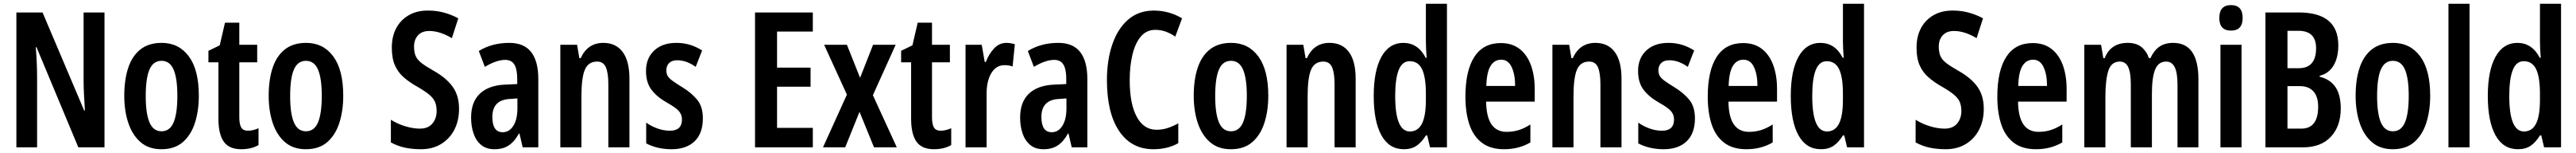

<svg xmlns="http://www.w3.org/2000/svg" viewBox="-20 -780 13681 810"><path d="M535 0H396L174 -530H170Q174 -481 175.5 -441.5Q177 -402 177 -371V0H67V-714H206L427 -195H431Q428 -243 426 -281.5Q424 -320 424 -350V-714H535Z M1036 -273Q1036 -194 1015.5 -130Q995 -66 951.5 -28Q908 10 837 10Q770 10 726.5 -27.5Q683 -65 661.5 -129Q640 -193 640 -273Q640 -358 661 -421Q682 -484 726 -518.5Q770 -553 839 -553Q930 -553 983 -481.5Q1036 -410 1036 -273ZM754 -271Q754 -179 774 -132Q794 -85 838 -85Q882 -85 902 -132Q922 -179 922 -273Q922 -365 902 -411.5Q882 -458 838 -458Q794 -458 774 -412Q754 -366 754 -271Z M1297 -88Q1323 -88 1353 -101V-12Q1334 -1 1311 4.5Q1288 10 1261 10Q1197 10 1168.5 -30Q1140 -70 1140 -152V-450H1087V-511L1147 -540L1175 -660H1251V-543H1346V-450H1251V-159Q1251 -123 1261 -105.5Q1271 -88 1297 -88Z M1803 -273Q1803 -194 1782.5 -130Q1762 -66 1718.5 -28Q1675 10 1604 10Q1537 10 1493.5 -27.5Q1450 -65 1428.5 -129Q1407 -193 1407 -273Q1407 -358 1428 -421Q1449 -484 1493 -518.5Q1537 -553 1606 -553Q1697 -553 1750 -481.5Q1803 -410 1803 -273ZM1521 -271Q1521 -179 1541 -132Q1561 -85 1605 -85Q1649 -85 1669 -132Q1689 -179 1689 -273Q1689 -365 1669 -411.5Q1649 -458 1605 -458Q1561 -458 1541 -412Q1521 -366 1521 -271Z M2418 -204Q2418 -141 2393 -93Q2368 -45 2322.5 -17.5Q2277 10 2216 10Q2171 10 2132 2Q2093 -6 2056 -26V-146Q2093 -123 2134 -111Q2175 -99 2210 -99Q2254 -99 2276.5 -126Q2299 -153 2299 -192Q2299 -220 2290.5 -240Q2282 -260 2260 -278.5Q2238 -297 2198 -320Q2155 -344 2124.5 -370.5Q2094 -397 2077.5 -434Q2061 -471 2061 -528Q2061 -587 2084.5 -631Q2108 -675 2152 -700Q2196 -725 2256 -724Q2299 -724 2339 -713Q2379 -702 2414 -683L2380 -578Q2316 -616 2260 -616Q2221 -616 2200 -593Q2179 -570 2179 -534Q2179 -504 2187.5 -484Q2196 -464 2218.5 -446.5Q2241 -429 2282 -406Q2350 -368 2384 -321Q2418 -274 2418 -204Z M2685 -553Q2763 -553 2801 -504.5Q2839 -456 2839 -362V0H2756L2739 -73H2736Q2713 -31 2682.5 -10.5Q2652 10 2606 10Q2562 10 2534.5 -13.5Q2507 -37 2494.5 -75Q2482 -113 2482 -157Q2482 -240 2528.5 -284Q2575 -328 2662 -332L2727 -335V-362Q2727 -413 2712 -438Q2697 -463 2663 -463Q2617 -463 2555 -426L2523 -510Q2593 -553 2685 -553ZM2687 -256Q2595 -251 2595 -161Q2595 -80 2650 -80Q2685 -80 2706.5 -114Q2728 -148 2728 -207V-259Z M3184 -553Q3251 -553 3287 -505Q3323 -457 3323 -363V0H3211V-333Q3211 -393 3198 -423.5Q3185 -454 3151 -454Q3105 -454 3086.5 -411.5Q3068 -369 3068 -269V0H2956V-543H3045L3057 -472H3064Q3101 -553 3184 -553Z M3713 -154Q3713 -74 3669 -32Q3625 10 3547 10Q3508 10 3474 2Q3440 -6 3412 -21V-131Q3436 -113 3470 -100.5Q3504 -88 3538 -88Q3602 -88 3602 -148Q3602 -173 3585.5 -192Q3569 -211 3520 -238Q3469 -267 3440 -305Q3411 -343 3411 -404Q3411 -472 3454.5 -512.5Q3498 -553 3572 -553Q3610 -553 3643.5 -543Q3677 -533 3709 -513L3675 -426Q3653 -442 3628 -451.5Q3603 -461 3577 -461Q3549 -461 3534 -446.5Q3519 -432 3519 -408Q3519 -391 3525.5 -379Q3532 -367 3550 -353.5Q3568 -340 3601 -320Q3651 -290 3682 -253Q3713 -216 3713 -154Z M4297 0H3990V-714H4297V-613H4107V-422H4285V-321H4107V-103H4297Z M4478 -279 4357 -543H4478L4548 -368L4617 -543H4737L4616 -276L4743 0H4622L4545 -188L4469 0H4351Z M4976 -88Q5002 -88 5032 -101V-12Q5013 -1 4990 4.5Q4967 10 4940 10Q4876 10 4847.5 -30Q4819 -70 4819 -152V-450H4766V-511L4826 -540L4854 -660H4930V-543H5025V-450H4930V-159Q4930 -123 4940 -105.5Q4950 -88 4976 -88Z M5325 -553Q5346 -553 5370 -546L5358 -428Q5341 -435 5315 -435Q5270 -435 5244.5 -392Q5219 -349 5220 -279V0H5108V-543H5194L5210 -452H5216Q5232 -494 5259.5 -523.5Q5287 -553 5325 -553Z M5601 -553Q5679 -553 5717 -504.5Q5755 -456 5755 -362V0H5672L5655 -73H5652Q5629 -31 5598.5 -10.5Q5568 10 5522 10Q5478 10 5450.5 -13.5Q5423 -37 5410.5 -75Q5398 -113 5398 -157Q5398 -240 5444.5 -284Q5491 -328 5578 -332L5643 -335V-362Q5643 -413 5628 -438Q5613 -463 5579 -463Q5533 -463 5471 -426L5439 -510Q5509 -553 5601 -553ZM5603 -256Q5511 -251 5511 -161Q5511 -80 5566 -80Q5601 -80 5622.5 -114Q5644 -148 5644 -207V-259Z M6116 -622Q6069 -622 6039 -586.5Q6009 -551 5994.5 -490.5Q5980 -430 5980 -356Q5980 -230 6017.5 -161.5Q6055 -93 6122 -93Q6154 -93 6182.5 -102.5Q6211 -112 6238 -127V-22Q6181 10 6106 10Q5989 10 5924 -86Q5859 -182 5859 -357Q5859 -461 5887.5 -544.5Q5916 -628 5971.5 -676Q6027 -724 6108 -724Q6189 -724 6258 -683L6222 -586Q6198 -603 6171.5 -612.5Q6145 -622 6116 -622Z M6716 -273Q6716 -194 6695.5 -130Q6675 -66 6631.5 -28Q6588 10 6517 10Q6450 10 6406.5 -27.5Q6363 -65 6341.5 -129Q6320 -193 6320 -273Q6320 -358 6341 -421Q6362 -484 6406 -518.5Q6450 -553 6519 -553Q6610 -553 6663 -481.5Q6716 -410 6716 -273ZM6434 -271Q6434 -179 6454 -132Q6474 -85 6518 -85Q6562 -85 6582 -132Q6602 -179 6602 -273Q6602 -365 6582 -411.5Q6562 -458 6518 -458Q6474 -458 6454 -412Q6434 -366 6434 -271Z M7041 -553Q7108 -553 7144 -505Q7180 -457 7180 -363V0H7068V-333Q7068 -393 7055 -423.5Q7042 -454 7008 -454Q6962 -454 6943.5 -411.5Q6925 -369 6925 -269V0H6813V-543H6902L6914 -472H6921Q6958 -553 7041 -553Z M7436 10Q7358 10 7317 -63.5Q7276 -137 7276 -272Q7276 -406 7317 -479.5Q7358 -553 7433 -553Q7511 -553 7552 -474H7557Q7555 -502 7554 -523Q7553 -544 7553 -559V-760H7665V0H7575L7560 -63H7553Q7530 -26 7503 -8Q7476 10 7436 10ZM7468 -84Q7511 -84 7532 -125Q7553 -166 7553 -252V-283Q7553 -372 7532.5 -414Q7512 -456 7467 -456Q7427 -456 7408.5 -409Q7390 -362 7390 -272Q7390 -84 7468 -84Z M7951 -552Q8010 -552 8050 -521.5Q8090 -491 8110.5 -436Q8131 -381 8131 -309V-242H7873Q7875 -82 7982 -82Q8015 -82 8045 -91Q8075 -100 8108 -121V-26Q8047 10 7968 10Q7895 10 7849.5 -25Q7804 -60 7783.5 -122.5Q7763 -185 7763 -268Q7763 -406 7810.5 -479Q7858 -552 7951 -552ZM7953 -464Q7917 -464 7896.5 -431Q7876 -398 7874 -325H8027Q8027 -386 8008.5 -425Q7990 -464 7953 -464Z M8453 -553Q8520 -553 8556 -505Q8592 -457 8592 -363V0H8480V-333Q8480 -393 8467 -423.5Q8454 -454 8420 -454Q8374 -454 8355.5 -411.5Q8337 -369 8337 -269V0H8225V-543H8314L8326 -472H8333Q8370 -553 8453 -553Z M8982 -154Q8982 -74 8938 -32Q8894 10 8816 10Q8777 10 8743 2Q8709 -6 8681 -21V-131Q8705 -113 8739 -100.5Q8773 -88 8807 -88Q8871 -88 8871 -148Q8871 -173 8854.5 -192Q8838 -211 8789 -238Q8738 -267 8709 -305Q8680 -343 8680 -404Q8680 -472 8723.5 -512.5Q8767 -553 8841 -553Q8879 -553 8912.5 -543Q8946 -533 8978 -513L8944 -426Q8922 -442 8897 -451.5Q8872 -461 8846 -461Q8818 -461 8803 -446.5Q8788 -432 8788 -408Q8788 -391 8794.5 -379Q8801 -367 8819 -353.5Q8837 -340 8870 -320Q8920 -290 8951 -253Q8982 -216 8982 -154Z M9238 -552Q9297 -552 9337 -521.5Q9377 -491 9397.5 -436Q9418 -381 9418 -309V-242H9160Q9162 -82 9269 -82Q9302 -82 9332 -91Q9362 -100 9395 -121V-26Q9334 10 9255 10Q9182 10 9136.5 -25Q9091 -60 9070.5 -122.5Q9050 -185 9050 -268Q9050 -406 9097.5 -479Q9145 -552 9238 -552ZM9240 -464Q9204 -464 9183.5 -431Q9163 -398 9161 -325H9314Q9314 -386 9295.5 -425Q9277 -464 9240 -464Z M9651 10Q9573 10 9532 -63.5Q9491 -137 9491 -272Q9491 -406 9532 -479.5Q9573 -553 9648 -553Q9726 -553 9767 -474H9772Q9770 -502 9769 -523Q9768 -544 9768 -559V-760H9880V0H9790L9775 -63H9768Q9745 -26 9718 -8Q9691 10 9651 10ZM9683 -84Q9726 -84 9747 -125Q9768 -166 9768 -252V-283Q9768 -372 9747.5 -414Q9727 -456 9682 -456Q9642 -456 9623.5 -409Q9605 -362 9605 -272Q9605 -84 9683 -84Z M10516 -204Q10516 -141 10491 -93Q10466 -45 10420.5 -17.5Q10375 10 10314 10Q10269 10 10230 2Q10191 -6 10154 -26V-146Q10191 -123 10232 -111Q10273 -99 10308 -99Q10352 -99 10374.5 -126Q10397 -153 10397 -192Q10397 -220 10388.5 -240Q10380 -260 10358 -278.5Q10336 -297 10296 -320Q10253 -344 10222.5 -370.5Q10192 -397 10175.5 -434Q10159 -471 10159 -528Q10159 -587 10182.5 -631Q10206 -675 10250 -700Q10294 -725 10354 -724Q10397 -724 10437 -713Q10477 -702 10512 -683L10478 -578Q10414 -616 10358 -616Q10319 -616 10298 -593Q10277 -570 10277 -534Q10277 -504 10285.5 -484Q10294 -464 10316.5 -446.5Q10339 -429 10380 -406Q10448 -368 10482 -321Q10516 -274 10516 -204Z M10776 -552Q10835 -552 10875 -521.5Q10915 -491 10935.5 -436Q10956 -381 10956 -309V-242H10698Q10700 -82 10807 -82Q10840 -82 10870 -91Q10900 -100 10933 -121V-26Q10872 10 10793 10Q10720 10 10674.5 -25Q10629 -60 10608.5 -122.5Q10588 -185 10588 -268Q10588 -406 10635.5 -479Q10683 -552 10776 -552ZM10778 -464Q10742 -464 10721.5 -431Q10701 -398 10699 -325H10852Q10852 -386 10833.5 -425Q10815 -464 10778 -464Z M11522 -553Q11656 -553 11656 -360V0H11545V-331Q11545 -395 11530 -424.5Q11515 -454 11485 -454Q11443 -454 11426 -411.5Q11409 -369 11409 -284V0H11297V-332Q11297 -396 11283 -425Q11269 -454 11239 -454Q11193 -454 11177.5 -405Q11162 -356 11162 -269V0H11050V-543H11139L11151 -472H11158Q11190 -553 11281 -553Q11327 -553 11354.5 -530Q11382 -507 11393 -472H11401Q11420 -513 11449 -533Q11478 -553 11522 -553Z M11829 -753Q11891 -753 11891 -685Q11891 -618 11829 -618Q11767 -618 11767 -685Q11767 -753 11829 -753ZM11885 -543V0H11773V-543Z M12189 -714Q12399 -714 12399 -540Q12399 -474 12373 -432Q12347 -390 12300 -379V-374Q12358 -359 12385 -317.5Q12412 -276 12412 -206Q12412 -112 12359.5 -56Q12307 0 12212 0H12012V-714ZM12189 -419Q12281 -419 12281 -525Q12281 -617 12187 -617H12129V-419ZM12129 -324V-99H12202Q12292 -99 12292 -215Q12292 -268 12267 -296Q12242 -324 12195 -324Z M12887 -273Q12887 -194 12866.5 -130Q12846 -66 12802.5 -28Q12759 10 12688 10Q12621 10 12577.5 -27.5Q12534 -65 12512.5 -129Q12491 -193 12491 -273Q12491 -358 12512 -421Q12533 -484 12577 -518.5Q12621 -553 12690 -553Q12781 -553 12834 -481.5Q12887 -410 12887 -273ZM12605 -271Q12605 -179 12625 -132Q12645 -85 12689 -85Q12733 -85 12753 -132Q12773 -179 12773 -273Q12773 -365 12753 -411.5Q12733 -458 12689 -458Q12645 -458 12625 -412Q12605 -366 12605 -271Z M13096 0H12984V-760H13096Z M13353 10Q13275 10 13234 -63.5Q13193 -137 13193 -272Q13193 -406 13234 -479.5Q13275 -553 13350 -553Q13428 -553 13469 -474H13474Q13472 -502 13471 -523Q13470 -544 13470 -559V-760H13582V0H13492L13477 -63H13470Q13447 -26 13420 -8Q13393 10 13353 10ZM13385 -84Q13428 -84 13449 -125Q13470 -166 13470 -252V-283Q13470 -372 13449.5 -414Q13429 -456 13384 -456Q13344 -456 13325.5 -409Q13307 -362 13307 -272Q13307 -84 13385 -84Z"/></svg>

Font: Noto Sans ExtraCondensed SemiBold
Style: Regular
Weight: 600
Width: 2
Designer: Monotype Design Team
Foundry: Monotype Imaging Inc.
Version: Version 2.013; ttfautohint (v1.8.4.7-5d5b)